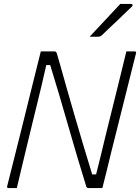

<svg xmlns="http://www.w3.org/2000/svg" viewBox="-20 -963 717 983"><path d="M66 0H25Q13 0 17 -11Q52 -148 86 -285.5Q120 -423 154 -560Q163 -595 171.5 -630Q180 -665 189 -700H257Q263 -700 266.5 -697.5Q270 -695 272 -686Q275 -676 287.5 -632.5Q300 -589 318.5 -522.5Q337 -456 360 -378Q383 -300 406.5 -220Q430 -140 452 -70H472Q486 -124 497 -170.5Q508 -217 519.5 -264Q531 -311 545 -367Q559 -423 577 -496Q590 -546 602 -597.5Q614 -649 627 -700H668Q680 -700 676 -689Q644 -559 611 -429.5Q578 -300 546 -170Q536 -127 525.5 -85Q515 -43 504 0H434Q425 0 422 -7Q374 -162 329.5 -318Q285 -474 237 -630H217Q205 -576 194 -530Q183 -484 171.5 -437Q160 -390 146.5 -335Q133 -280 116 -209Q103 -157 91 -105Q79 -53 66 0ZM596 -943H651Q657 -943 658.5 -938Q660 -933 654 -928Q630 -906 613.5 -889.5Q597 -873 581.5 -858.5Q566 -844 547.5 -826.5Q529 -809 502 -783Q494 -775 483 -775H439Q480 -819 516.5 -858Q553 -897 596 -943Z"/></svg>

Font: Recursive Sn Lnr St Lt
Style: Italic
Weight: 300
Italic angle: -15°
Version: Version 1.079;hotconv 1.0.112;makeotfexe 2.5.65598; ttfautoh